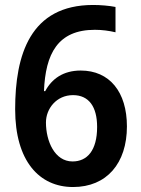

<svg xmlns="http://www.w3.org/2000/svg" viewBox="-20 -743 569 773"><path d="M41 -303C41 -95 138 10 274 10C410 10 491 -86 491 -234C491 -373 421 -459 305 -459C234 -459 188 -425 162 -376H157C163 -526 212 -623 362 -623C391 -623 420 -619 445 -613V-715C420 -720 384 -723 355 -723C102 -723 41 -523 41 -303ZM272 -93C200 -93 165 -175 165 -250C165 -305 207 -360 274 -360C338 -360 371 -313 371 -232C371 -137 331 -93 272 -93Z"/></svg>

Font: Noto Sans Ethiopic SemiCondensed SemiBold
Style: Regular
Weight: 600
Width: 4
Designer: Monotype Design Team
Foundry: Monotype Imaging Inc.
Version: Version 2.102